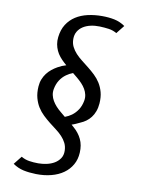

<svg xmlns="http://www.w3.org/2000/svg" viewBox="-102 -830 855 1113"><g transform="rotate(10 325.0 -273.5)"><path d="M505 -675.5Q483 -688.5 457.8 -692Q432.5 -695.5 404 -696.5Q376 -697.5 350.8 -691.8Q325.5 -686 306.5 -673.8Q287.5 -661.5 276.5 -642.8Q265.5 -624 265.5 -598.5Q265.5 -573.5 275.5 -553.5Q285.5 -533.5 301.5 -516.2Q317.5 -499 337.5 -483.5Q357.5 -468 378.2 -451.5Q399 -435 418.5 -416.5Q438 -398 452.5 -375Q467 -352 474.8 -323.2Q482.5 -294.5 480 -257.5Q478 -231 470.2 -210Q462.5 -189 450.2 -173.2Q438 -157.5 422.8 -146.5Q407.5 -135.5 390.5 -128.5Q378.5 -123 366.8 -117.5Q355 -112 342 -108L355.5 -96Q387 -69 403.2 -34.8Q419.5 -0.5 417 44Q415 84 397.2 115.2Q379.5 146.5 349.2 168Q319 189.5 277.8 200.2Q236.5 211 188 210Q146.5 209 113.5 201.8Q80.5 194.5 51 174L89.5 125.5Q111.5 138.5 136.8 142.5Q162 146.5 190.5 146.5Q215 146.5 240 141Q265 135.5 284.8 123.8Q304.5 112 317 93.5Q329.5 75 329 48.5Q328.5 23.5 318.8 3.8Q309 -16 293 -33Q277 -50 257 -65Q237 -80 216.5 -96.2Q196 -112.5 176.5 -131Q157 -149.5 142.5 -172.5Q128 -195.5 120 -225Q112 -254.5 114.5 -292.5Q116 -316 123.8 -335.5Q131.5 -355 143.5 -370.8Q155.5 -386.5 171 -399Q186.5 -411.5 203.5 -421Q227 -434.5 252 -441.5L238.5 -453.5Q223 -467.5 210.5 -482.8Q198 -498 190 -515.5Q182 -533 178.5 -552.5Q175 -572 177.5 -594Q182.5 -638.5 202.5 -669.8Q222.5 -701 253.2 -720.8Q284 -740.5 323.5 -749.5Q363 -758.5 406.5 -758.5Q447.5 -758.5 480.8 -751.5Q514 -744.5 543.5 -724ZM260 -383.5Q239 -368.5 224.5 -346Q210 -323.5 204.5 -293.5Q201 -274.5 204.8 -257.5Q208.5 -240.5 217.5 -225Q226.5 -209.5 239.5 -195.2Q252.5 -181 268.5 -168L295.5 -145.5Q317 -153.5 334.5 -166Q355.5 -181.5 370 -204Q384.5 -226.5 390 -256.5Q393.5 -275 389.8 -292.2Q386 -309.5 377 -325Q368 -340.5 354.8 -354.5Q341.5 -368.5 326 -381.5L298.5 -404Q288 -400 278.5 -395Q269 -390 260 -383.5Z"/></g></svg>

Font: B612 Mono
Style: Italic
Weight: 400
Italic angle: -10°
Version: Version 1.005